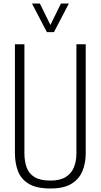

<svg xmlns="http://www.w3.org/2000/svg" viewBox="-20 -1062 573 1093"><path d="M267 11Q188 11 144 -15.5Q100 -42 82.5 -87.5Q65 -133 65 -190V-810H119V-189Q119 -145 131.5 -109.5Q144 -74 176.5 -54Q209 -34 267 -34Q322 -34 354.5 -54.5Q387 -75 401 -110Q415 -145 415 -189V-810H468V-190Q468 -133 449 -87.5Q430 -42 386.5 -15.5Q343 11 267 11ZM247 -879 162 -1042H207L267 -920L327 -1042H372L287 -879Z"/></svg>

Font: Oswald ExtraLight
Style: Regular
Weight: 250
Designer: Vernon Adams
Foundry: Vernon Adams
Version: Version 4.100; ttfautohint (v1.8.1.43-b0c9)